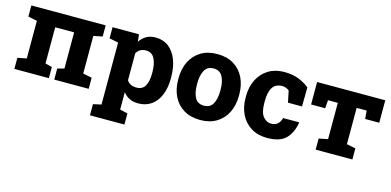

<svg xmlns="http://www.w3.org/2000/svg" viewBox="-69 -939 3148 1544"><g transform="rotate(15 1505.0 -167.5)"><path d="M40 0V-92.3L114.7 -107.4V-420.4L40 -435.5V-528.3H658.7V-435.5L584.5 -420.4V-107.4L658.7 -92.3V0H372.1V-92.3L428.2 -107.4V-408.2H270.5V-107.4L327.1 -92.3V0Z M723.6 203.1V110.4L791 95.2V-420.4L715.8 -435.5V-528.3H936L942.4 -467.8Q964.8 -501.5 996.6 -519.8Q1028.3 -538.1 1073.7 -538.1Q1136.7 -538.1 1181.9 -503.4Q1227.1 -468.8 1251.2 -406.5Q1275.4 -344.2 1275.4 -261.2V-251Q1275.4 -172.4 1251.2 -113.5Q1227.1 -54.7 1181.4 -22.2Q1135.7 10.3 1071.8 10.3Q991.7 10.3 946.3 -48.8V95.2L1010.7 110.4V203.1ZM1025.4 -108.9Q1076.2 -108.9 1097.7 -147Q1119.1 -185.1 1119.1 -251V-261.2Q1119.1 -331.5 1096.7 -374.5Q1074.2 -417.5 1024.4 -417.5Q970.7 -417.5 946.3 -372.1V-148.4Q970.7 -108.9 1025.4 -108.9Z M1588.4 10.3Q1508.3 10.3 1451.4 -23.9Q1394.5 -58.1 1364.5 -118.7Q1334.5 -179.2 1334.5 -259.3V-269Q1334.5 -348.1 1364.5 -408.7Q1394.5 -469.2 1451.2 -503.7Q1507.8 -538.1 1587.4 -538.1Q1667 -538.1 1723.6 -503.9Q1780.3 -469.7 1810.3 -408.9Q1840.3 -348.1 1840.3 -269V-259.3Q1840.3 -179.7 1810.3 -118.9Q1780.3 -58.1 1723.6 -23.9Q1667 10.3 1588.4 10.3ZM1588.4 -108.9Q1639.6 -108.9 1662.4 -149.9Q1685.1 -190.9 1685.1 -259.3V-269Q1685.1 -335.4 1662.1 -377Q1639.2 -418.5 1587.4 -418.5Q1535.6 -418.5 1513.2 -377Q1490.7 -335.4 1490.7 -269V-259.3Q1490.7 -189.9 1513.2 -149.4Q1535.6 -108.9 1588.4 -108.9Z M2145 10.3Q2067.9 10.3 2012 -24.2Q1956.1 -58.6 1926 -118.9Q1896 -179.2 1896 -256.8V-270Q1896 -348.6 1926.8 -409.2Q1957.5 -469.7 2013.2 -503.9Q2068.8 -538.1 2144 -538.1Q2217.3 -538.1 2270 -515.6Q2322.8 -493.2 2354.5 -465.8L2352.5 -307.1H2235.4L2215.8 -402.3Q2206.1 -412.1 2189.7 -418.5Q2173.3 -424.8 2159.7 -424.8Q2102.5 -424.8 2077.4 -385.3Q2052.2 -345.7 2052.2 -270V-256.8Q2052.2 -176.8 2080.8 -142.8Q2109.4 -108.9 2146.5 -108.9Q2181.2 -108.9 2201.2 -126.7Q2221.2 -144.5 2230 -177.7H2361.8L2363.8 -174.8Q2348.6 -85.9 2299.3 -37.8Q2250 10.3 2145 10.3Z M2548.3 0V-92.3L2623 -107.4V-409.7H2541.5L2536.1 -341.3H2418.9V-528.3H2986.3V-341.3H2868.7L2863.3 -409.7H2779.8V-107.4L2854 -92.3V0Z"/></g></svg>

Font: Roboto Slab ExtraBold
Style: Regular
Weight: 800
Designer: Google
Version: Version 2.001; ttfautohint (v1.8.3)